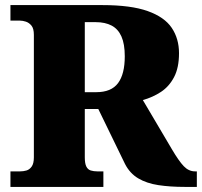

<svg xmlns="http://www.w3.org/2000/svg" viewBox="-20 -734 793 754"><path d="M21 0V-61H59Q72 -61 84 -64.5Q96 -68 104.5 -80Q113 -92 113 -116V-597Q113 -622 103.5 -633.5Q94 -645 81.5 -649Q69 -653 59 -653H21V-714H382Q494 -714 560 -690.5Q626 -667 654.5 -624.5Q683 -582 683 -525Q683 -468 663.5 -431Q644 -394 612 -373Q580 -352 541 -341L655 -148Q682 -102 701.5 -81.5Q721 -61 746 -61H753V0H706Q648 0 602 -7Q556 -14 523 -33.5Q490 -53 471 -90L366 -306H313V-116Q313 -92 319 -80Q325 -68 336.5 -64.5Q348 -61 362 -61H386V0ZM358 -372Q417 -372 443.5 -407.5Q470 -443 470 -513Q470 -561 457 -590.5Q444 -620 418.5 -633.5Q393 -647 356 -647H313V-372Z"/></svg>

Font: Noto Serif Kannada Black
Style: Regular
Weight: 900
Version: Version 2.003